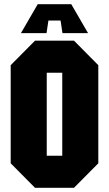

<svg xmlns="http://www.w3.org/2000/svg" viewBox="-20 -895 520 916"><path d="M31 -116V-584L147 -701H333L449 -584V-116L333 1H147ZM203 -548V-152H277V-548ZM202 -737H80L160 -875H320L400 -737H278L269 -797H211Z"/></svg>

Font: Tektur Condensed
Style: Bold
Weight: 700
Width: 3
Designer: Adam Jagosz
Foundry: Adam Jagosz
Version: Version 1.005;gftools[0.9.30]